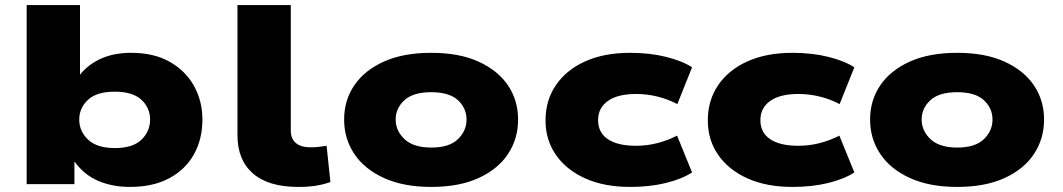

<svg xmlns="http://www.w3.org/2000/svg" viewBox="-20 -725 4185 756"><path d="M492 11Q423 11 367.5 -12.5Q312 -36 274 -88H273V0H85V-705H295V-431Q328 -472 378.5 -494.5Q429 -517 497 -517Q586 -517 648.5 -481.5Q711 -446 744 -386.5Q777 -327 777 -254Q777 -178 744 -118Q711 -58 647 -23.5Q583 11 492 11ZM432 -142Q503 -142 537 -175Q571 -208 571 -254Q571 -300 537 -332Q503 -364 431 -364Q361 -364 326.5 -332Q292 -300 292 -254Q292 -208 327 -175Q362 -142 432 -142Z M1154 11Q1037 11 976 -42Q915 -95 915 -193V-705H1125V-210Q1125 -189 1134 -174.5Q1143 -160 1160 -152.5Q1177 -145 1203 -145Q1221 -145 1238 -147Q1255 -149 1266 -151L1281 -8Q1251 2 1222 6.5Q1193 11 1154 11Z M1678 11Q1569 11 1492 -24Q1415 -59 1375 -119Q1335 -179 1335 -254Q1335 -330 1375 -389Q1415 -448 1491.5 -482.5Q1568 -517 1678 -517Q1788 -517 1864 -482.5Q1940 -448 1980 -389Q2020 -330 2020 -254Q2020 -179 1980.5 -119Q1941 -59 1864.5 -24Q1788 11 1678 11ZM1678 -144Q1749 -144 1783 -177Q1817 -210 1817 -254Q1817 -299 1783 -330.5Q1749 -362 1678 -362Q1607 -362 1572.5 -330.5Q1538 -299 1538 -254Q1538 -210 1573 -177Q1608 -144 1678 -144Z M2461 11Q2359 11 2284.5 -22.5Q2210 -56 2169 -115Q2128 -174 2128 -251Q2128 -330 2169 -390Q2210 -450 2284.5 -483.5Q2359 -517 2461 -517Q2539 -517 2603 -501Q2667 -485 2705 -460L2647 -315Q2612 -334 2570 -344.5Q2528 -355 2485 -355Q2412 -355 2373.5 -327.5Q2335 -300 2335 -252Q2335 -203 2373.5 -177Q2412 -151 2484 -151Q2528 -151 2568.5 -161.5Q2609 -172 2646 -191L2705 -46Q2665 -20 2602 -4.5Q2539 11 2461 11Z M3100 11Q2998 11 2923.5 -22.5Q2849 -56 2808 -115Q2767 -174 2767 -251Q2767 -330 2808 -390Q2849 -450 2923.5 -483.5Q2998 -517 3100 -517Q3178 -517 3242 -501Q3306 -485 3344 -460L3286 -315Q3251 -334 3209 -344.5Q3167 -355 3124 -355Q3051 -355 3012.5 -327.5Q2974 -300 2974 -252Q2974 -203 3012.5 -177Q3051 -151 3123 -151Q3167 -151 3207.5 -161.5Q3248 -172 3285 -191L3344 -46Q3304 -20 3241 -4.5Q3178 11 3100 11Z M3749 11Q3640 11 3563 -24Q3486 -59 3446 -119Q3406 -179 3406 -254Q3406 -330 3446 -389Q3486 -448 3562.5 -482.5Q3639 -517 3749 -517Q3859 -517 3935 -482.5Q4011 -448 4051 -389Q4091 -330 4091 -254Q4091 -179 4051.5 -119Q4012 -59 3935.5 -24Q3859 11 3749 11ZM3749 -144Q3820 -144 3854 -177Q3888 -210 3888 -254Q3888 -299 3854 -330.5Q3820 -362 3749 -362Q3678 -362 3643.5 -330.5Q3609 -299 3609 -254Q3609 -210 3644 -177Q3679 -144 3749 -144Z"/></svg>

Font: Nunito Sans 7pt Expanded Black
Style: Regular
Weight: 900
Width: 7
Designer: Vernon Adams
Foundry: Vernon Adams
Version: Version 3.101;gftools[0.9.27]